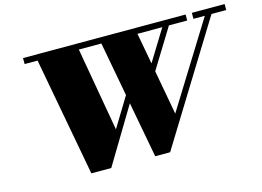

<svg xmlns="http://www.w3.org/2000/svg" viewBox="-100 -935 1544 1131"><g transform="rotate(-15 672.0 -370.0)"><path d="M896.5 -202 1214 -713.5H1144.5V-750H1344.5V-713.5H1254.5L808.5 10H717.5L654 -330L449.5 10H328L194 -713.5H115V-750H1106.5V-713.5H995L847 -473ZM535 -203 644.5 -382.5 583 -713.5H445.5ZM803 -713.5 838 -524 954.5 -713.5Z"/></g></svg>

Font: Bodoni* 06pt Fatface
Style: Italic
Weight: 900
Italic angle: -13°
Version: Version 2.3